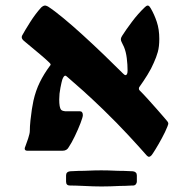

<svg xmlns="http://www.w3.org/2000/svg" viewBox="-20 -548 682 698"><path d="M521.5 22Q519 22 517.1 20.3Q515.1 18.6 513.7 17.6Q486.8 -13.2 446.5 -56.6Q406.2 -100.1 355.5 -149.4Q313.5 -189.9 280.8 -219.2Q248 -248.5 229.5 -264.2Q225.6 -267.6 222.4 -270.3Q219.2 -272.9 217.3 -272.9Q211.9 -272.9 206.5 -258.8Q204.1 -251 199.7 -229Q195.3 -207 195.3 -186.5Q195.3 -157.7 201.7 -149.4Q204.1 -146.5 209 -145Q213.9 -143.6 216.3 -143.6H269.5Q281.2 -143.6 281.2 -129.4Q281.2 -122.6 272.7 -100.3Q264.2 -78.1 252.2 -53.2Q240.2 -28.3 230 -13.2Q223.1 0 207.5 0H79.6Q69.8 0 69.8 -7.8Q69.8 -10.7 72.8 -17.6Q76.2 -25.9 82.3 -44.4Q88.4 -63 88.4 -71.8Q88.4 -87.9 90.6 -109.4Q92.8 -130.9 95.9 -150.9Q99.1 -170.9 101.6 -182.1Q109.9 -218.8 124.8 -249Q139.6 -279.3 161.1 -308.1Q164.1 -311 164.1 -314Q164.1 -315.4 160.6 -319.1Q157.2 -322.8 154.8 -324.7Q143.1 -335.9 125.5 -350.6Q107.9 -365.2 91.6 -378.9Q75.2 -392.6 66.4 -399.9Q59.1 -406.7 59.1 -412.1Q59.1 -417 60.5 -418.9Q70.3 -437 89.6 -467.5Q108.9 -498 129.9 -521Q137.7 -527.8 143.6 -527.8Q146.5 -527.8 149.2 -526.6Q151.9 -525.4 154.3 -524.4Q176.3 -510.3 209.7 -482.7Q243.2 -455.1 281.2 -420.4Q319.3 -385.7 357.4 -349.1Q395.5 -312.5 427.2 -280.8Q429.2 -278.8 431.6 -276.9Q434.1 -274.9 436 -274.9Q443.8 -274.9 443.8 -291.5Q443.8 -313 440.9 -336.4Q438 -359.9 430.7 -377.4Q426.8 -386.2 423.1 -393.1Q419.4 -399.9 419.4 -404.3Q419.4 -411.1 423.8 -417.5Q437 -438.5 459.5 -468.5Q481.9 -498.5 507.3 -522.5Q509.8 -524.4 512 -526.1Q514.2 -527.8 517.1 -527.8Q520.5 -527.8 523.2 -524.7Q525.9 -521.5 527.8 -518.1Q541 -495.6 550 -468.5Q559.1 -441.4 559.1 -406.7Q559.1 -378.4 553.7 -359.1Q548.3 -339.8 539.1 -319.8Q530.3 -298.8 515.9 -275.6Q501.5 -252.4 485.8 -230.5Q484.9 -228.5 484.9 -225.6Q484.9 -222.2 487.3 -219.7Q501 -206.1 517.8 -187.5Q534.7 -168.9 550.3 -151.1Q565.9 -133.3 576.7 -120.8Q587.4 -108.4 588.4 -106.9Q591.8 -102.1 591.8 -99.6Q591.8 -96.2 590.6 -93.5Q589.4 -90.8 588.4 -87.4Q581.1 -68.8 568.6 -45.9Q556.2 -22.9 545.2 -5.1Q534.2 12.7 530.8 16.6Q528.8 18.6 526.4 20.3Q523.9 22 521.5 22ZM349.1 129.9Q335.9 129.9 318.4 129.4Q300.8 128.9 283.7 127.9Q267.1 127 253.4 126.7Q239.7 126.5 234.4 126.5Q220.2 126.5 220.2 112.3V89.8Q220.2 76.7 234.4 74.7Q247.6 73.7 266.1 73.2Q275.9 73.2 285.4 73Q294.9 72.8 304.2 72.3Q315.4 71.8 326.4 71.5Q337.4 71.3 348.1 71.3Q359.4 71.3 369.9 71.5Q380.4 71.8 391.1 72.3Q399.4 72.8 408.9 73Q418.5 73.2 428.7 73.2Q449.2 74.2 463.4 74.7Q477.5 76.7 477.5 89.8V112.3Q477.5 117.2 473.9 121.8Q470.2 126.5 463.4 126.5Q462.9 126.5 459 126.5Q455.1 126.5 448.2 127Q441.4 127.4 433.6 127.7Q425.8 127.9 417.5 127.9Q400.4 128.9 381.3 129.4Q362.3 129.9 349.1 129.9Z"/></svg>

Font: David Libre
Style: Bold
Weight: 700
Designer: Ismar David, J. Victor Gaultney, Annie Olsen and Meir Sadan
Foundry: Monotype Imaging Inc. & SIL International
Version: Version 1.100; ttfautohint (v1.8.4.7-5d5b)